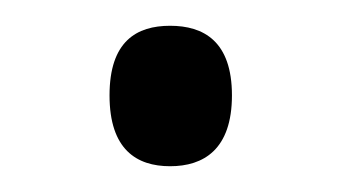

<svg xmlns="http://www.w3.org/2000/svg" viewBox="-20 -431 265 149"><path d="M112 -302C138 -302 160 -315 160 -357C160 -399 138 -411 112 -411C86 -411 65 -399 65 -357C65 -315 86 -302 112 -302Z"/></svg>

Font: Noto Serif Lao Light
Style: Regular
Weight: 300
Designer: Monotype Design Team
Foundry: Monotype Imaging Inc.
Version: Version 2.003